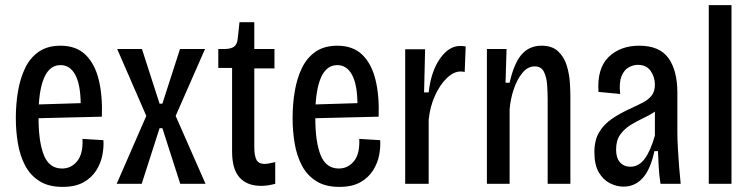

<svg xmlns="http://www.w3.org/2000/svg" viewBox="-20 -720 2948 752"><path d="M225 12Q170 12 134 -11Q98 -34 78 -72.5Q58 -111 50 -159Q42 -207 42 -258Q42 -312 50.5 -362.5Q59 -413 78.5 -453.5Q98 -494 132 -517.5Q166 -541 217 -541Q279 -541 315.5 -505Q352 -469 367 -406.5Q382 -344 379 -263L131 -257Q131 -164 152 -112Q173 -60 223 -60Q259 -60 282.5 -89Q306 -118 303 -176L385 -171Q387 -144 381 -112.5Q375 -81 357 -52.5Q339 -24 307 -6Q275 12 225 12ZM217 -465Q142 -465 132 -311L296 -316Q295 -390 274.5 -427.5Q254 -465 217 -465Z M437 0 553 -266 439 -528H536L605 -314H616L685 -528H783L668 -266L785 0H686L616 -218H605L535 0Z M1003 8Q948 8 918.5 -24.5Q889 -57 889 -126V-454H835V-528H857Q885 -528 897 -537.5Q909 -547 911 -568L918 -633H976V-528H1055V-452H976V-144Q976 -112 984 -95Q992 -78 1017 -78Q1028 -78 1058 -85V0Q1042 4 1029 6Q1016 8 1003 8Z M1309 12Q1254 12 1218 -11Q1182 -34 1162 -72.5Q1142 -111 1134 -159Q1126 -207 1126 -258Q1126 -312 1134.5 -362.5Q1143 -413 1162.5 -453.5Q1182 -494 1216 -517.5Q1250 -541 1301 -541Q1363 -541 1399.5 -505Q1436 -469 1451 -406.5Q1466 -344 1463 -263L1215 -257Q1215 -164 1236 -112Q1257 -60 1307 -60Q1343 -60 1366.5 -89Q1390 -118 1387 -176L1469 -171Q1471 -144 1465 -112.5Q1459 -81 1441 -52.5Q1423 -24 1391 -6Q1359 12 1309 12ZM1301 -465Q1226 -465 1216 -311L1380 -316Q1379 -390 1358.5 -427.5Q1338 -465 1301 -465Z M1567 0V-527H1645L1641 -358H1659Q1668 -440 1703 -490Q1738 -540 1782 -540Q1788 -540 1793.5 -539.5Q1799 -539 1804 -538L1800 -438Q1793 -440 1784 -440Q1757 -440 1730 -414Q1703 -388 1683.5 -345Q1664 -302 1659 -251V0Z M1887 0V-528H1964L1960 -396H1976Q1993 -472 2023 -506.5Q2053 -541 2101 -541Q2143 -541 2166.5 -518.5Q2190 -496 2200 -462.5Q2210 -429 2212 -396Q2214 -363 2214 -342V0H2125V-331Q2125 -356 2123 -386.5Q2121 -417 2110.5 -438.5Q2100 -460 2074 -460Q2047 -460 2026 -434.5Q2005 -409 1992 -370Q1979 -331 1976 -291V0Z M2422 11Q2395 11 2368.5 -2.5Q2342 -16 2325 -45.5Q2308 -75 2308 -124Q2308 -170 2326 -201Q2344 -232 2376.5 -254.5Q2409 -277 2454 -297Q2478 -308 2499 -319Q2520 -330 2532.5 -346Q2545 -362 2545 -389Q2545 -418 2528.5 -442Q2512 -466 2478 -466Q2461 -466 2443 -456.5Q2425 -447 2414.5 -422Q2404 -397 2409 -352L2324 -360Q2318 -452 2363.5 -496.5Q2409 -541 2484 -541Q2563 -541 2598 -492.5Q2633 -444 2633 -357V-202Q2633 -176 2635 -139.5Q2637 -103 2640 -65.5Q2643 -28 2646 0H2567Q2562 -32 2560 -64.5Q2558 -97 2557 -128H2543Q2528 -57 2497.5 -23Q2467 11 2422 11ZM2449 -67Q2482 -67 2505 -98Q2528 -129 2545 -189V-283Q2525 -269 2499 -257Q2473 -245 2449 -230Q2425 -215 2409 -192.5Q2393 -170 2393 -134Q2393 -101 2408.5 -84Q2424 -67 2449 -67Z M2756 0V-700H2845V0Z"/></svg>

Font: Bricolage Grotesque 10pt Condensed
Style: Regular
Weight: 400
Width: 3
Designer: Mathieu Triay
Foundry: Atelier Triay
Version: Version 1.000; ttfautohint (v1.8.4.7-5d5b);gftools[0.9.29]